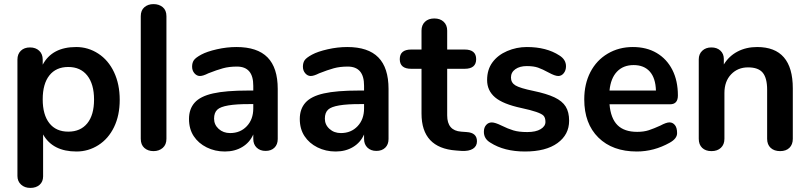

<svg xmlns="http://www.w3.org/2000/svg" viewBox="-20 -730 3943 935"><path d="M405 -129.4Q438 -169.9 438 -245.1Q438 -320.3 405 -362.1Q372.1 -403.8 312.5 -403.8Q252.9 -403.8 220.5 -362.8Q188 -321.8 188 -246.3Q188 -170.9 220.5 -129.9Q252.9 -88.9 312.5 -88.9Q372.1 -88.9 405 -129.4ZM188 -415Q233.9 -501 351.1 -501Q409.2 -501 458.5 -469Q507.8 -437 535.4 -378.4Q563 -319.8 563 -243.9Q563 -168 535.4 -111.1Q507.8 -54.2 459 -23.2Q410.2 7.8 352.5 7.8Q236.8 7.8 189.9 -75.2V128.9Q189.9 154.8 172.9 169.9Q155.8 185.1 127.9 185.1Q100.1 185.1 82.5 168.9Q64.9 152.8 64.9 127V-439.9Q64.9 -466.8 81.5 -482.9Q98.1 -499 126 -499Q153.8 -499 170.9 -482.9Q188 -466.8 188 -439.9Z M665.5 -54.2V-650.9Q665.5 -679.7 683.1 -694.8Q700.7 -710 727.5 -710Q754.4 -710 772.5 -695.1Q790.5 -680.2 790.5 -650.9V-54.2Q790.5 -25.4 772.5 -9.8Q754.4 5.9 727.5 5.9Q700.7 5.9 683.1 -9.5Q665.5 -24.9 665.5 -54.2Z M1213.4 -202.1V-223.1H1195.3Q1067.9 -223.6 1038.6 -196.3Q1022.5 -181.6 1022.5 -152.1Q1022.5 -122.6 1044.9 -102.3Q1067.4 -82 1100.6 -82Q1150.4 -82 1181.9 -115.5Q1213.4 -148.9 1213.4 -202.1ZM1213.4 -312Q1213.9 -405.8 1133.8 -405.8Q1095.7 -405.8 1065.7 -397.5Q1035.6 -389.2 994.6 -373Q968.8 -359.9 953.6 -359.9Q938.5 -359.9 927 -373Q915.5 -386.2 915.5 -405.3Q915.5 -424.3 924.1 -436.8Q932.6 -449.2 960.2 -464.1Q987.8 -479 1036.1 -490Q1084.5 -501 1131.3 -501Q1233.4 -501 1283 -450.4Q1332.5 -399.9 1332.5 -296.9V-53.2Q1332.5 -26.4 1316.4 -10.7Q1300.3 4.9 1273.4 4.9Q1246.6 4.9 1230 -11Q1213.4 -26.9 1213.4 -53.2V-75.2Q1196.3 -36.1 1159.9 -14.2Q1123.5 7.8 1075.2 7.8Q1026.9 7.8 986.6 -12.2Q946.3 -32.2 923.3 -67.1Q900.4 -102.1 900.4 -150.6Q900.4 -199.2 928 -230.2Q955.6 -261.2 1017.6 -275.1Q1079.6 -289.1 1188.5 -289.1H1213.4Z M1752.9 -202.1V-223.1H1734.9Q1607.4 -223.6 1578.1 -196.3Q1562 -181.6 1562 -152.1Q1562 -122.6 1584.5 -102.3Q1606.9 -82 1640.1 -82Q1689.9 -82 1721.4 -115.5Q1752.9 -148.9 1752.9 -202.1ZM1752.9 -312Q1753.4 -405.8 1673.3 -405.8Q1635.3 -405.8 1605.2 -397.5Q1575.2 -389.2 1534.2 -373Q1508.3 -359.9 1493.2 -359.9Q1478 -359.9 1466.6 -373Q1455.1 -386.2 1455.1 -405.3Q1455.1 -424.3 1463.6 -436.8Q1472.2 -449.2 1499.8 -464.1Q1527.3 -479 1575.7 -490Q1624 -501 1670.9 -501Q1772.9 -501 1822.5 -450.4Q1872.1 -399.9 1872.1 -296.9V-53.2Q1872.1 -26.4 1856 -10.7Q1839.8 4.9 1813 4.9Q1786.1 4.9 1769.5 -11Q1752.9 -26.9 1752.9 -53.2V-75.2Q1735.8 -36.1 1699.5 -14.2Q1663.1 7.8 1614.7 7.8Q1566.4 7.8 1526.1 -12.2Q1485.8 -32.2 1462.9 -67.1Q1439.9 -102.1 1439.9 -150.6Q1439.9 -199.2 1467.5 -230.2Q1495.1 -261.2 1557.1 -275.1Q1619.1 -289.1 1728 -289.1H1752.9Z M2242.7 -395H2157.7V-168Q2157.7 -93.8 2225.6 -88.9L2252.4 -86.9Q2302.7 -84 2302.7 -42Q2302.7 -18.1 2283.2 -5.6Q2263.7 6.8 2227.5 4.9L2200.7 2.9Q2032.7 -9.3 2032.7 -176.8V-395H1982.4Q1926.8 -395 1926.8 -441.9Q1926.8 -488.8 1982.4 -488.8H2032.7V-581.1Q2032.7 -607.9 2049.6 -624Q2066.4 -640.1 2095 -640.1Q2123.5 -640.1 2140.6 -624Q2157.7 -607.9 2157.7 -581.1V-488.8H2242.7Q2298.8 -488.8 2298.8 -441.9Q2298.8 -395 2242.7 -395Z M2626.5 -167Q2609.4 -184.6 2519.3 -203.9Q2429.2 -223.1 2390.6 -256.1Q2352.1 -289.1 2352.1 -340.1Q2352.1 -391.1 2378.2 -426.5Q2404.3 -461.9 2449.7 -481.4Q2495.6 -501 2545.4 -501Q2641.1 -501 2704.1 -460Q2736.3 -439.9 2736.3 -407.2Q2736.3 -387.2 2725.3 -373.5Q2714.4 -359.9 2698.5 -359.9Q2682.6 -359.9 2652.1 -376.5Q2621.6 -393.1 2600.3 -400.6Q2579.1 -408.2 2545.2 -408.2Q2511.2 -408.2 2489.7 -393.1Q2468.3 -377.9 2468.3 -352.5Q2468.3 -327.1 2490.2 -314Q2512.2 -300.8 2577.1 -287.4Q2642.1 -273.9 2680.2 -255.9Q2718.3 -237.8 2734.9 -210.9Q2751.5 -184.1 2751.5 -142.1Q2751.5 -74.2 2694.8 -33.2Q2638.2 7.8 2536.6 7.8Q2435.1 7.8 2368.2 -35.2Q2335.9 -54.2 2336.4 -88.9Q2336.4 -108.9 2347.4 -121.3Q2358.4 -133.8 2374.8 -133.8Q2391.1 -133.8 2422.4 -118.4Q2453.6 -103 2480 -95Q2506.3 -86.9 2547.9 -86.9Q2589.4 -86.9 2612.8 -101.1Q2636.2 -115.2 2636.2 -136.2Q2636.2 -157.2 2626.5 -167Z M2948.2 -289.1H3174.3Q3172.4 -350.1 3144.3 -381.6Q3116.2 -413.1 3065.7 -413.1Q3015.1 -413.1 2984.6 -381.1Q2954.1 -349.1 2948.2 -289.1ZM3241.7 -35.2Q3165 7.8 3081.1 7.8Q2962.9 7.8 2894 -60.1Q2825.2 -127.9 2825.2 -246.1Q2825.2 -321.3 2855.2 -379.2Q2885.3 -437 2939.7 -469Q2994.1 -501 3061.5 -501Q3128.9 -501 3178 -471.9Q3227.1 -442.9 3254.2 -389.9Q3281.2 -336.9 3281.2 -265.1Q3281.2 -222.2 3243.2 -222.2H2948.2Q2954.1 -153.3 2987.1 -120.6Q3020 -87.9 3083 -87.9Q3115.2 -87.9 3139.6 -95.9Q3164.1 -104 3195.3 -118.2Q3225.1 -134.3 3240.7 -134Q3256.3 -133.8 3266.8 -120.8Q3277.3 -107.9 3277.3 -81.5Q3277.3 -55.2 3241.7 -35.2Z M3667 -501Q3840.8 -501 3840.8 -299.8V-54.2Q3840.8 -26.4 3824.5 -10.3Q3808.1 5.9 3779.1 5.9Q3750 5.9 3732.9 -10Q3715.8 -25.9 3715.8 -54.2V-293Q3715.8 -350.1 3694.3 -376Q3672.9 -401.9 3622.8 -401.9Q3572.8 -401.9 3540.3 -367.9Q3507.8 -334 3507.8 -276.9V-54.2Q3507.8 -26.4 3490.7 -10.3Q3473.6 5.9 3444.8 5.9Q3416 5.9 3399.4 -10Q3382.8 -25.9 3382.8 -54.2V-440.9Q3382.8 -466.8 3399.9 -482.9Q3417 -499 3444.3 -499Q3471.7 -499 3488.3 -483.4Q3504.9 -467.8 3504.9 -442.9V-416Q3529.8 -457 3571.8 -479Q3613.8 -501 3667 -501Z"/></svg>

Font: Nunito-Bold
Style: Bold
Weight: 700
Designer: Vernon Adams
Foundry: newtypography
Version: Version 3.000